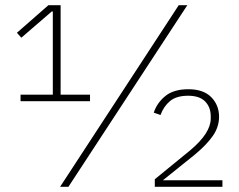

<svg xmlns="http://www.w3.org/2000/svg" viewBox="-20 -718 917 738"><path d="M59 -329V-354H183V-674H179L62 -573L45 -592L166 -698H213V-354H326V-329ZM211 0 667 -698H700L243 0ZM835 0H575V-29L712 -141Q790 -207 790 -262V-271Q790 -306 768.5 -328Q747 -350 703 -350Q658 -350 633.5 -329.5Q609 -309 597 -276L571 -285Q583 -322 615 -348.5Q647 -375 704 -375Q762 -375 792 -344.5Q822 -314 822 -269Q822 -230 798 -195.5Q774 -161 728 -123L606 -25H835Z"/></svg>

Font: IBM Plex Sans Devanagari ExtraLight
Style: Regular
Weight: 200
Designer: Mike Abbink, Paul van der Laan, Pieter van Rosmalen, Erin McLaughlin
Foundry: Bold Monday
Version: Version 1.1